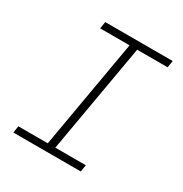

<svg xmlns="http://www.w3.org/2000/svg" viewBox="-166 -837 918 964"><g transform="rotate(30 293.5 -355.5)"><path d="M168 -710.9 161.6 -670.9H332L222.2 -39.6H51.8L45.4 0H436.5L442.9 -39.6H266.1L376 -670.9H552.7L559.1 -710.9Z"/></g></svg>

Font: Roboto Mono ExtraLight
Style: Italic
Weight: 250
Italic angle: -10°
Monospace: yes
Designer: Google
Version: Version 3.000